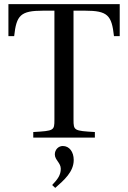

<svg xmlns="http://www.w3.org/2000/svg" viewBox="-20 -670 623 935"><path d="M21 -494H49C60 -596 80 -618 190 -618H245V-87C245 -34 243 -33 142 -27V0H442V-27C341 -33 338 -34 338 -87V-618H394C504 -618 524 -596 535 -494H563V-650H21ZM234 231 249 245C292 207 339 167 339 109C339 70 318 41 286 41C264 41 247 59 247 82C247 109 276 123 276 152C276 182 261 203 234 231Z"/></svg>

Font: erewhon
Style: Regular
Weight: 400
Version: Version 1.0.0